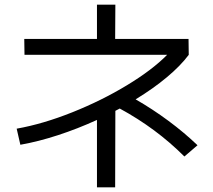

<svg xmlns="http://www.w3.org/2000/svg" viewBox="-20 -762 904 815"><path d="M689.5 -529.3H84L83 -596.7H391.6V-742.2H469.7L468.8 -596.7H780.3L781.2 -529.3Q746.6 -482.9 688.5 -434.3Q630.4 -385.7 555.7 -340.3Q627.9 -298.8 695.1 -249Q762.2 -199.2 818.4 -145.5L762.7 -97.7Q643.1 -217.3 488.3 -301.3L469.7 -291.5L468.8 33.2H391.6V-252.9Q309.1 -215.3 226.1 -188.2Q143.1 -161.1 66.4 -147.5L50.8 -215.8Q163.1 -235.8 287.6 -285.6Q412.1 -335.4 519.3 -400.4Q626.5 -465.3 689.5 -529.3Z"/></svg>

Font: Pretendard GOV
Style: Regular
Weight: 400
Designer: Base glyphs from Inter by Rasmus Andersson; Hangeul glyphs from Noto Sans CJK(Source Han Sans) by Jang Soo-young and Kan
Foundry: Kil Hyung-jin
Version: Version 1.309